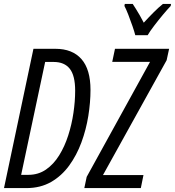

<svg xmlns="http://www.w3.org/2000/svg" viewBox="-20 -964 896 984"><path d="M0.5 0 151.4 -713.9H263.7Q351.1 -713.9 397.5 -661.1Q443.8 -608.4 443.8 -503.4Q443.8 -439.5 432.6 -369.6Q421.4 -299.8 397.2 -234.1Q373 -168.5 334.5 -115.5Q295.9 -62.5 241.5 -31.2Q187 0 114.7 0ZM88.4 -67.9H125Q176.3 -67.9 215.6 -95Q254.9 -122.1 283.2 -167.7Q311.5 -213.4 329.6 -269.8Q347.7 -326.2 356.4 -385.7Q365.2 -445.3 365.2 -499Q365.2 -576.7 337.6 -611.6Q310.1 -646.5 254.9 -646.5H211.4ZM412.1 0 424.3 -57.6 749 -647H555.2L569.3 -713.9H846.7L834 -655.3L507.8 -66.9H715.3L701.7 0ZM673.3 -783.7Q668.9 -801.3 658.9 -830.3Q648.9 -859.4 637.7 -888.2Q626.5 -917 617.7 -933.6L619.6 -943.8H660.2Q667 -933.6 676 -919.2Q685.1 -904.8 695.6 -886.7Q706.1 -868.7 716.8 -847.7Q743.2 -876.5 767.8 -901.1Q792.5 -925.8 814.9 -943.8H856.4L855 -933.6Q838.9 -917 815.4 -888.9Q792 -860.8 770 -832Q748 -803.2 736.8 -783.7Z"/></svg>

Font: Open Sans Condensed
Style: Italic
Weight: 400
Width: 3
Italic angle: -12°
Designer: Monotype Design Team
Foundry: Monotype Imaging Inc.
Version: Version 3.000